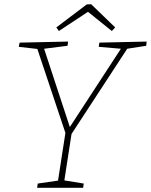

<svg xmlns="http://www.w3.org/2000/svg" viewBox="-20 -890 715 910"><path d="M156 0 159 -20 255 -34 290 -260 157 -658 69 -668 73 -688 303 -693 300 -673 189 -659 311 -288 553 -659 448 -668 451 -688 675 -693 673 -673 583 -659 319 -255 285 -35 377 -20 374 0ZM259 -743 247 -760 391 -869 412 -870 526 -760 510 -743 397 -834Z"/></svg>

Font: Bitter ExtraLight
Style: Italic
Weight: 200
Italic angle: -9°
Designer: Sol Matas, and Bitter project Authors
Foundry: Sol Matas
Version: Version 2.001